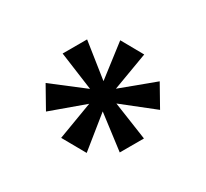

<svg xmlns="http://www.w3.org/2000/svg" viewBox="-88 -864 679 632"><g transform="rotate(-30 252.0 -548.0)"><path d="M277 -590 392 -679 437 -599 300 -548 437 -497 391 -415 277 -505 298 -360H206L225 -505L111 -413L63 -498L199 -549L63 -598L109 -680L226 -590L206 -736H299Z"/></g></svg>

Font: Poppins Medium
Style: Regular
Weight: 500
Designer: Ninad Kale (Devanagari), Jonny Pinhorn (Latin)
Version: Version 5.002